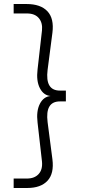

<svg xmlns="http://www.w3.org/2000/svg" viewBox="-20 -810 448 956"><path d="M308 -305V-359H278Q204 -359 217 -462L241 -647Q250 -718 216 -754Q182 -790 112 -790H48V-743H114Q154 -743 173.5 -719.5Q193 -696 189 -658L167 -464Q160 -407 178.5 -371Q197 -335 232 -332Q197 -329 178.5 -293Q160 -257 167 -200L189 -6Q193 34 172.5 56.5Q152 79 114 79H48V126H116Q183 126 216.5 90Q250 54 241 -17L217 -202Q204 -305 278 -305Z"/></svg>

Font: BDO Grotesk Light
Style: Regular
Weight: 300
Designer: Deni Anggara
Foundry: Lokal Container
Version: Version 2.000